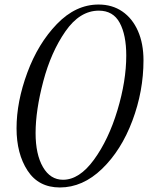

<svg xmlns="http://www.w3.org/2000/svg" viewBox="-20 -740 670 847"><path d="M53 -174Q53 -291 100.5 -419.5Q148 -548 231 -634Q314 -720 415 -720Q475 -720 519.5 -689.5Q564 -659 588.5 -603.5Q613 -548 613 -474Q613 -338 564 -207.5Q515 -77 430 5Q345 87 244 87Q150 87 101.5 12.5Q53 -62 53 -174ZM537 -495Q537 -586 508 -639.5Q479 -693 416 -693Q332 -693 268.5 -601.5Q205 -510 171 -381.5Q137 -253 137 -153Q137 -59 169.5 -3Q202 53 258 53Q330 53 394.5 -35.5Q459 -124 498 -253.5Q537 -383 537 -495Z"/></svg>

Font: Dancing Script
Style: Regular
Weight: 400
Designer: Pablo Impallari
Foundry: Pablo Impallari
Version: Version 2.000